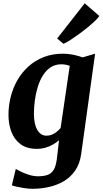

<svg xmlns="http://www.w3.org/2000/svg" viewBox="-20 -894 623 1166"><path d="M473.5 38Q465.5 100.5 436.2 142.2Q407 184 364.8 208Q322.5 232 274.2 242.2Q226 252.5 178.5 252.5Q155.5 252.5 129.8 248.8Q104 245 82.8 240.2Q61.5 235.5 52 231L76 131.5Q82 136 103.5 146.8Q125 157.5 154 167Q183 176.5 211 176.5Q246 176.5 269.5 168Q293 159.5 306.5 136.5Q320 113.5 325.5 70L338.5 -42.5Q323 -29 302.8 -17Q282.5 -5 257.5 2.5Q232.5 10 203 10Q143 10 105 -18.2Q67 -46.5 49.2 -93.2Q31.5 -140 31.5 -196.5Q31.5 -251.5 45 -305.5Q58.5 -359.5 85.5 -406.8Q112.5 -454 152.5 -490.2Q192.5 -526.5 245.2 -547.2Q298 -568 363.5 -568Q394.5 -568 427.5 -561Q460.5 -554 481.5 -545.5L557.5 -568ZM403.5 -494Q392.5 -498.5 379.2 -501Q366 -503.5 352.5 -503.5Q315 -503.5 287.2 -485Q259.5 -466.5 240 -435Q220.5 -403.5 208.8 -364.5Q197 -325.5 191.5 -283.5Q186 -241.5 186 -202.5Q186 -171.5 191.2 -147Q196.5 -122.5 206.5 -105.2Q216.5 -88 230.5 -79Q244.5 -70 262.5 -70Q280 -70 295.8 -76.5Q311.5 -83 324.8 -93.8Q338 -104.5 348 -116.5ZM327 -660 494.5 -874 583 -797Q577.5 -787 559.2 -769.2Q541 -751.5 515.2 -730.2Q489.5 -709 461.5 -688.5Q433.5 -668 408.2 -651.5Q383 -635 365.5 -628Z"/></svg>

Font: Merriweather ExtraBold
Style: Italic
Weight: 800
Italic angle: -7.8°
Version: Version 2.101